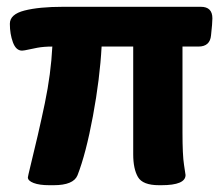

<svg xmlns="http://www.w3.org/2000/svg" viewBox="-20 -543 656 565"><path d="M62 -21Q62 -23 64 -31Q94 -153 112 -239.5Q130 -326 134 -406Q109 -406 90 -402.5Q71 -399 68 -398Q50 -394 45 -394Q27 -394 18 -418.5Q9 -443 9 -473Q9 -501 52 -512Q95 -523 166 -523H571Q605 -523 605 -489Q605 -475 601 -439Q598 -406 564 -406H517V-154Q517 -86 521.5 -58Q526 -30 526 -28Q526 2 455 2H448Q400 2 386 -22Q372 -46 372 -89V-406H279Q274 -312 253.5 -201.5Q233 -91 208 -27Q196 2 138 2H125Q96 2 79 -4.5Q62 -11 62 -21Z"/></svg>

Font: Asap-Bold
Style: Bold
Weight: 700
Designer: Pablo Cosgaya
Foundry: Omnibus-Type
Version: Version 2.000; ttfautohint (v1.8)